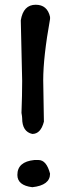

<svg xmlns="http://www.w3.org/2000/svg" viewBox="-20 -785 285 809"><path d="M130.5 -765Q179.4 -765 190.9 -713.7V-705Q162.1 -544.8 162.1 -447Q165 -307.4 165 -272.4Q151.6 -220.6 116.1 -220.6Q73.4 -230.2 73.4 -286.3Q73.4 -293.5 70.5 -309.4Q73.4 -384.7 73.4 -444.1Q67.6 -676.7 67.6 -699.3Q78.2 -765 130.5 -765ZM124.7 -110.8H142Q176 -110.8 190.9 -53.2Q190.9 -4.3 116.1 3.8Q53.2 -3.8 53.2 -48Q53.2 -103.6 124.7 -110.8Z"/></svg>

Font: Namteng
Style: Regular
Weight: 400
Designer: Khon Soe Zaw Thu
Foundry: MPUA
Version: Version 1.03 June 17, 2016